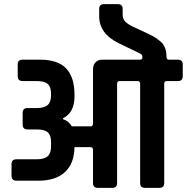

<svg xmlns="http://www.w3.org/2000/svg" viewBox="-20 -913 908 933"><path d="M801 -623H844Q868 -623 868 -600V-543Q868 -519 844 -519H790Q778 -519 778 -505V-23Q778 0 754 0H685Q661 0 661 -23V-505Q661 -519 649 -519H561Q549 -519 549 -505V-23Q549 0 525 0H456Q432 0 432 -23V-184Q432 -198 420 -198H342Q341 -119 296 -77Q251 -35 168 -35H60Q36 -35 36 -59V-116Q36 -139 60 -139H159Q195 -139 211.5 -153.5Q228 -168 228 -201V-223Q228 -256 212 -270Q196 -284 159 -284H114Q90 -284 90 -308V-363Q90 -388 113 -388H159Q195 -388 211.5 -402.5Q228 -417 228 -450V-458Q228 -491 212 -505Q196 -519 159 -519H90Q66 -519 66 -543V-600Q66 -623 90 -623H175Q261 -623 301.5 -580.5Q342 -538 342 -453V-444Q342 -366 286 -338V-334Q315 -324 329 -299H420Q432 -299 432 -313V-577Q432 -597 444 -610Q456 -623 477 -623H660Q672 -623 672 -634Q672 -646 664.5 -650.5Q657 -655 653.5 -656.5Q650 -658 644 -661Q628 -669 619 -673Q612 -676 555 -704Q462 -750 462 -834V-870Q462 -893 486 -893H552Q576 -893 576 -870V-844Q576 -821 588.5 -808Q601 -795 629 -782Q712 -744 726.5 -735.5Q741 -727 758 -713Q789 -689 789 -637Q789 -623 801 -623Z"/></svg>

Font: Rajdhani
Style: Bold
Weight: 700
Designer: Satya Rajpurohit, Jyotish Sonowal
Foundry: Indian Type Foundry
Version: Version 1.201 February 1, 2022